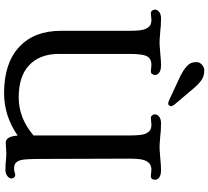

<svg xmlns="http://www.w3.org/2000/svg" viewBox="-60 -964 1036 955"><g transform="rotate(90 457.5 -486.0)"><path d="M27.3 0ZM689 2.9Q658.2 2.9 653.8 -56.2Q555.7 11.2 443.4 11.2Q293.5 11.2 212.9 -64Q132.8 -138.2 132.8 -272V-607.9Q132.8 -670.9 124.5 -689.9Q116.2 -709 105.5 -715.3Q94.7 -721.7 77.6 -721.7L45.9 -718.8Q37.1 -718.8 32.2 -725.3Q27.3 -731.9 27.3 -737.8Q27.3 -743.7 29.5 -748.8Q31.7 -753.9 37.1 -758.8Q48.8 -769.5 70.6 -769.5Q92.3 -769.5 107.4 -768.3Q122.6 -767.1 135.7 -765.6L162.1 -763.7Q174.8 -762.2 189.9 -762.2Q205.1 -762.2 217.8 -763.7L243.7 -765.6Q283.2 -769.5 301.8 -769.5Q320.3 -769.5 329.1 -766.4Q337.9 -763.2 342.8 -758.8Q352.5 -750 352.5 -741Q352.5 -731.9 347.7 -725.3Q342.8 -718.8 334.5 -718.8L302.2 -721.7Q268.6 -721.7 257.3 -695.3Q247.6 -672.4 247.6 -607.9V-262.7Q247.6 -164.6 306.2 -111.3Q361.3 -61.5 464.1 -61.5Q566.9 -61.5 653.3 -135.3V-607.9Q653.3 -671.4 645.3 -690.2Q637.2 -709 626.5 -715.3Q615.7 -721.7 598.6 -721.7L566.9 -718.8Q558.1 -718.8 553.2 -725.3Q548.3 -731.9 548.3 -737.8Q548.3 -743.7 550.5 -748.8Q552.7 -753.9 558.1 -758.8Q570.8 -769.5 592.3 -769.5Q613.8 -769.5 628.9 -768.3Q644 -767.1 657.2 -765.6L683.1 -763.7Q695.8 -762.2 711.2 -762.2Q726.6 -762.2 739.3 -763.7L765.1 -765.6Q804.7 -769.5 823 -769.5Q841.3 -769.5 850.1 -766.4Q858.9 -763.2 864.3 -758.8Q873.5 -750 873.5 -740.7Q873.5 -718.8 855.5 -718.8L823.2 -721.7Q776.4 -721.7 770.5 -657.2Q768.6 -636.2 768.6 -607.9L770 -173.3Q770 -88.9 776.4 -69.8Q782.7 -50.8 792.7 -44.7Q802.7 -38.6 816.7 -38.6Q830.6 -38.6 837.6 -41.5Q844.7 -44.4 850.8 -44.4Q856.9 -44.4 862.1 -38.8Q867.2 -33.2 867.2 -27.8Q867.2 -22.5 865 -16.8Q862.8 -11.2 857.4 -6.8Q843.8 4.4 826.9 4.4Q810.1 4.4 799.8 3.9L778.3 2Q767.6 1.5 758.1 0.7Q748.5 0 742.7 0ZM494.6 -805.2Q486.3 -805.2 470.7 -813L355.5 -866.7Q301.3 -894.5 291.5 -922.9Q288.6 -932.6 288.6 -947Q288.6 -961.4 301.3 -972.9Q314 -984.4 328.4 -984.4Q342.8 -984.4 353 -981.9Q363.3 -979.5 374 -973.1Q395 -960.4 421.9 -928.2L499 -836.9Q507.8 -824.7 507.8 -819.3Q507.8 -814.9 504.4 -810.1Q501 -805.2 494.6 -805.2Z"/></g></svg>

Font: Stoke
Style: Regular
Weight: 400
Designer: Nicole Fally
Foundry: Nicole Fally
Version: Version 1.002